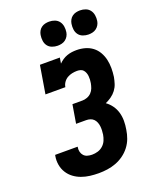

<svg xmlns="http://www.w3.org/2000/svg" viewBox="-174 -1062 947 1169"><g transform="rotate(-20 300.0 -477.5)"><path d="M260 8Q232 8 203.5 4.5Q175 1 149 -8.5Q123 -18 101.5 -34Q80 -50 65.5 -73Q51 -96 46 -124Q41 -152 46 -180Q46 -182 46.5 -184Q47 -186 48 -188H193Q193 -187 193 -186.5Q193 -186 193 -185Q190 -170 193.5 -155.5Q197 -141 206.5 -130.5Q216 -120 230.5 -116Q245 -112 260 -112Q279 -112 297.5 -117.5Q316 -123 331 -136.5Q346 -150 353.5 -168Q361 -186 364 -204Q366 -218 366.5 -231.5Q367 -245 365.5 -258Q364 -271 359 -283.5Q354 -296 345 -305Q336 -314 323.5 -318Q311 -322 297 -322H232L252 -442H317Q332 -442 348 -448Q364 -454 375.5 -466Q387 -478 392.5 -493Q398 -508 401 -524Q403 -535 403.5 -546.5Q404 -558 403 -569Q402 -580 398 -590.5Q394 -601 387 -609Q380 -617 369 -620Q358 -623 347 -623Q331 -623 314.5 -619.5Q298 -616 283.5 -607.5Q269 -599 259 -584.5Q249 -570 247 -554H118L148 -735H277L271 -698Q283 -710 296.5 -719Q310 -728 325.5 -733.5Q341 -739 356.5 -741Q372 -743 387 -743Q416 -743 442.5 -735.5Q469 -728 490 -712Q511 -696 524.5 -672.5Q538 -649 544 -622.5Q550 -596 550 -567.5Q550 -539 546 -511Q542 -490 535.5 -469.5Q529 -449 515.5 -431Q502 -413 483.5 -400Q465 -387 445 -378Q466 -363 481.5 -341.5Q497 -320 504.5 -294Q512 -268 512 -240Q512 -212 507 -184Q503 -156 493 -129Q483 -102 465 -78.5Q447 -55 422.5 -37.5Q398 -20 371 -10Q344 0 316 4Q288 8 260 8ZM490 -807Q472 -807 454.5 -813.5Q437 -820 426.5 -834Q416 -848 413.5 -866.5Q411 -885 414 -904Q416 -917 422.5 -929Q429 -941 440 -949Q451 -957 464 -960Q477 -963 490 -963Q509 -963 526 -956.5Q543 -950 553.5 -936Q564 -922 567 -903.5Q570 -885 567 -866Q565 -853 558 -841Q551 -829 540 -821Q529 -813 516 -810Q503 -807 490 -807ZM290 -807Q272 -807 254.5 -813.5Q237 -820 226.5 -834Q216 -848 213.5 -866.5Q211 -885 214 -904Q216 -917 222.5 -929Q229 -941 240 -949Q251 -957 264 -960Q277 -963 290 -963Q309 -963 326 -956.5Q343 -950 353.5 -936Q364 -922 367 -903.5Q370 -885 367 -866Q365 -853 358 -841Q351 -829 340 -821Q329 -813 316 -810Q303 -807 290 -807Z"/></g></svg>

Font: Iosevka Curly Slab HvEx
Style: Italic
Weight: 900
Width: 7
Italic angle: -9°
Monospace: yes
Designer: Belleve Invis
Foundry: Belleve Invis
Version: Version 11.1.0; ttfautohint (v1.8.3)